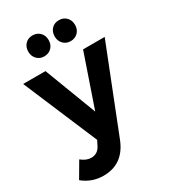

<svg xmlns="http://www.w3.org/2000/svg" viewBox="-241 -877 1043 1185"><g transform="rotate(-30 280.5 -284.0)"><path d="M-10 -538H149L290 -168L417 -538H571L335 60Q279 201 138 201Q56 201 -8 149L57 38Q92 67 127 67Q176 67 198 19L213 -11ZM117 -694Q117 -727 137 -748Q157 -769 189 -769Q221 -769 241.5 -748Q262 -727 262 -694Q262 -662 241.5 -641Q221 -620 189 -620Q158 -620 137.5 -641Q117 -662 117 -694ZM305 -694Q305 -727 325 -748Q345 -769 377 -769Q409 -769 429.5 -748Q450 -727 450 -694Q450 -662 429.5 -641Q409 -620 377 -620Q346 -620 325.5 -641Q305 -662 305 -694Z"/></g></svg>

Font: Trueno
Style: SBd
Weight: 600
Designer: Julieta Ulanovsky
Foundry: Julieta Ulanovsky
Version: Version 3.001b